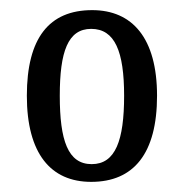

<svg xmlns="http://www.w3.org/2000/svg" viewBox="-20 -739 362 379"><path d="M160 -380C244 -380 290 -436 290 -550C290 -664 241 -719 162 -719C77 -719 33 -664 33 -550C33 -436 80 -380 160 -380ZM161 -415C114 -415 98 -462 98 -550C98 -637 114 -682 160 -682C207 -682 225 -637 225 -550C225 -462 208 -415 161 -415Z"/></svg>

Font: Noto Serif Lao ExtCond
Style: Regular
Weight: 400
Width: 2
Designer: Monotype Design Team
Foundry: Monotype Imaging Inc.
Version: Version 2.004